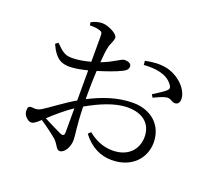

<svg xmlns="http://www.w3.org/2000/svg" viewBox="-134 -943 1268 1155"><g transform="rotate(20 500.0 -365.5)"><path d="M653 -620C723 -625 800 -618 840 -562C851 -546 850 -538 839 -526C825 -512 779 -484 759 -471L770 -453C791 -463 830 -481 847 -483C879 -489 888 -463 911 -468C930 -470 937 -487 936 -507C933 -570 861 -636 784 -651C740 -659 701 -656 651 -646ZM168 -161C151 -151 138 -146 111 -150C89 -152 83 -144 83 -121C83 -106 88 -93 101 -80C111 -70 122 -63 133 -63C147 -63 160 -71 190 -99C227 -75 275 -39 297 -20C329 9 331 40 354 40C384 40 411 -6 411 -51C411 -87 400 -124 396 -260C475 -305 568 -347 651 -347C758 -347 806 -289 806 -214C806 -135 751 -72 652 -72C584 -72 534 -100 494 -132L478 -116C530 -47 595 -16 666 -16C792 -16 869 -99 869 -201C869 -312 787 -384 672 -384C571 -384 479 -350 395 -307V-350C395 -396 396 -444 399 -489C447 -504 510 -525 547 -544C568 -554 579 -566 579 -583C578 -605 552 -609 534 -609C513 -608 480 -575 402 -546C405 -588 409 -623 414 -644C421 -676 436 -691 436 -715C436 -739 372 -771 334 -771C309 -771 285 -763 264 -752L267 -733C293 -733 313 -732 330 -726C346 -721 350 -717 350 -695V-530C310 -519 272 -513 244 -512C191 -510 176 -520 125 -570L108 -557C149 -466 191 -457 240 -457C269 -457 314 -466 350 -475V-340V-282C283 -244 205 -183 168 -161ZM350 -232V-79C350 -60 343 -52 322 -61C291 -75 246 -98 209 -117C251 -156 302 -200 350 -232Z"/></g></svg>

Font: Harano Aji Mincho
Style: Regular
Weight: 400
Foundry: Masamichi Hosoda
Version: HaranoAjiMincho-Regular version 20230610;ttx 4.39.4